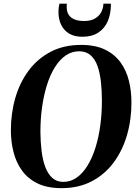

<svg xmlns="http://www.w3.org/2000/svg" viewBox="-20 -992 728 1024"><path d="M308 11.5Q232 11.5 180.2 -13.8Q128.5 -39 97.2 -82.5Q66 -126 52 -181.2Q38 -236.5 38 -296.5Q38 -388 61.8 -470Q85.5 -552 132.8 -615.5Q180 -679 250.2 -715.8Q320.5 -752.5 412.5 -752.5Q489 -752.5 540.5 -727.2Q592 -702 623 -659Q654 -616 667.5 -561.2Q681 -506.5 681 -447.5Q681.5 -355.5 657.8 -273Q634 -190.5 587 -126.5Q540 -62.5 470 -25.5Q400 11.5 308 11.5ZM317.5 -22Q356.5 -22 389 -44.8Q421.5 -67.5 446.5 -108.2Q471.5 -149 488.8 -203.5Q506 -258 514.8 -322.2Q523.5 -386.5 523.5 -456Q523.5 -508.5 518.2 -555.8Q513 -603 500 -639.8Q487 -676.5 463 -697.5Q439 -718.5 402 -718.5Q363 -718.5 330.5 -696.2Q298 -674 272.8 -633.5Q247.5 -593 230.5 -539Q213.5 -485 204.5 -421.2Q195.5 -357.5 195.5 -288Q196 -235 201.8 -187.2Q207.5 -139.5 221.2 -102.2Q235 -65 258.5 -43.5Q282 -22 317.5 -22ZM420 -796Q383 -796 358.2 -808Q333.5 -820 318.8 -839.5Q304 -859 297.8 -882.5Q291.5 -906 292 -929.5Q292 -943 293.5 -953.5Q295 -964 297 -972.5H336.5Q333 -940.5 342.5 -920.2Q352 -900 373.8 -890Q395.5 -880 428.5 -880Q463.5 -880 486 -893Q508.5 -906 519.8 -927Q531 -948 531.5 -972.5H571.5Q572 -919.5 555 -879.8Q538 -840 504 -818Q470 -796 420 -796Z"/></svg>

Font: Merriweather 120pt
Style: Bold Italic
Weight: 700
Italic angle: -7.8°
Version: Version 2.101